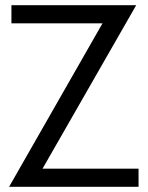

<svg xmlns="http://www.w3.org/2000/svg" viewBox="-20 -720 571 740"><path d="M24 -700V-630H375L15 0H514V-70H144L505 -700Z"/></svg>

Font: Mint Spirit
Style: Regular
Weight: 400
Designer: HARENDAL Hirwen
Foundry: Arkandis Digital Foundry.
Version: Version 1.004;FFEdit